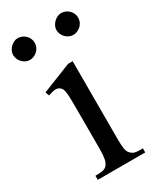

<svg xmlns="http://www.w3.org/2000/svg" viewBox="-176 -708 638 766"><g transform="rotate(-30 143.5 -324.5)"><path d="M37.6 0V-18.6Q62 -18.6 74 -21.7Q85.9 -24.9 92.8 -33.7Q95.7 -38.1 98.1 -43.2Q100.6 -48.3 102.3 -55.9Q104 -63.5 105 -74.5Q106 -85.4 106 -101.1V-273.4Q106 -303.2 105.7 -323.5Q105.5 -343.8 104.2 -356.9Q103 -370.1 100.3 -377.2Q97.7 -384.3 92.8 -388.7Q84 -397 71.3 -396.5Q58.6 -396 37.6 -388.7L31.2 -406.2L166.5 -460H187.5V-101.1Q187.5 -71.3 190.2 -56.4Q192.9 -41.5 199.2 -34.7Q204.1 -29.3 208.5 -26.1Q212.9 -22.9 219 -21.2Q225.1 -19.5 233.9 -19Q242.7 -18.6 256.3 -18.6V0ZM93.3 -599.6Q93.3 -589.4 89.4 -580.3Q85.4 -571.3 78.4 -564.5Q71.3 -557.6 62.3 -553.5Q53.2 -549.3 43 -549.3Q33.2 -549.3 24.4 -553.5Q15.6 -557.6 8.8 -564.7Q2 -571.8 -2 -580.8Q-5.9 -589.8 -5.9 -599.6Q-5.9 -608.9 -1.7 -617.9Q2.4 -627 9.3 -633.8Q16.1 -640.6 24.9 -645Q33.7 -649.4 43 -649.4Q53.2 -649.4 62.3 -645.5Q71.3 -641.6 78.4 -634.8Q85.4 -627.9 89.4 -618.9Q93.3 -609.9 93.3 -599.6ZM293.5 -599.6Q293.5 -589.4 289.6 -580.3Q285.6 -571.3 278.6 -564.5Q271.5 -557.6 262.5 -553.5Q253.4 -549.3 243.2 -549.3Q232.9 -549.3 223.9 -553.5Q214.8 -557.6 208 -564.7Q201.2 -571.8 197.3 -580.8Q193.4 -589.8 193.4 -599.6Q193.4 -608.9 197.8 -617.9Q202.1 -627 209 -633.8Q215.8 -640.6 224.9 -645Q233.9 -649.4 243.2 -649.4Q253.4 -649.4 262.5 -645.5Q271.5 -641.6 278.6 -634.8Q285.6 -627.9 289.6 -618.9Q293.5 -609.9 293.5 -599.6Z"/></g></svg>

Font: Doulos SIL Afr
Style: Regular
Weight: 400
Designer: Walt Agee, Victor Gaultney, Peter Martin, Debbi Hosken, Becca Hirsbrunner
Foundry: SIL International
Version: Version 5.000